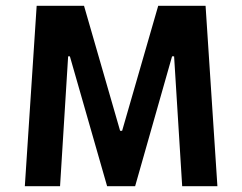

<svg xmlns="http://www.w3.org/2000/svg" viewBox="-20 -645 838 665"><path d="M66 0 107 -625H271L396 -192H403L528 -625H692L733 0H611L583 -450H576L448 0H351L222 -450H216L188 0Z"/></svg>

Font: Changa ExtraLight Medium
Style: Regular
Weight: 500
Version: Version 3.002; ttfautohint (v1.8.2)